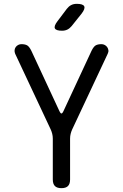

<svg xmlns="http://www.w3.org/2000/svg" viewBox="-20 -970 640 1000"><path d="M300 10Q277 10 266 -1Q255 -12 255 -35V-248Q255 -261 252 -273Q249 -285 244 -296L59 -690Q55 -700 56 -709Q57 -718 62 -725Q67 -732 75 -736Q83 -740 91 -740Q110 -740 121 -734Q132 -728 143 -706L290 -390Q295 -379 300 -379Q305 -379 310 -390L457 -706Q468 -728 479 -734Q490 -740 509 -740Q517 -740 525 -736Q533 -732 538 -725Q543 -718 544.5 -709Q546 -700 541 -690L356 -296Q351 -285 348 -273Q345 -261 345 -248V-35Q345 -12 334 -1Q323 10 300 10ZM303 -810Q272 -810 266 -822Q260 -834 279 -859L328 -924Q338 -937 350.5 -943.5Q363 -950 380 -950Q412 -950 418.5 -937.5Q425 -925 405 -899L353 -834Q343 -822 331 -816Q319 -810 303 -810Z"/></svg>

Font: Maple Mono Normal
Style: Regular
Weight: 400
Monospace: yes
Designer: subframe7536
Version: Version 7.000